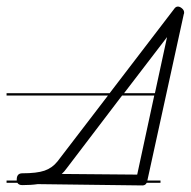

<svg xmlns="http://www.w3.org/2000/svg" viewBox="-20 -571 581 585"><path d="M469 -14H427Q423 -6 414 -6Q405 -6 95 -10Q75 -7 48 -7Q37 -7 33 -14H0V-21H31V-24Q31 -43 48 -43Q92 -43 115.5 -51Q139 -59 155 -79L309 -280H0V-287H314L510 -543Q515 -551 522 -551Q528 -551 534.5 -545.5Q541 -540 541 -533Q541 -529 540 -528L429 -21H469ZM168 -41 398 -39 450 -280H352L183 -58Q176 -48 168 -41ZM489 -458 358 -287H452Z"/></svg>

Font: Gruenewald VA 3. Klasse
Style: Regular
Weight: 400
Designer: Peter Wiegel
Foundry: Peter Wiegel, nach dem Schriftentwurf von Dr. H. Gr¸newald
Version: Version 0.007